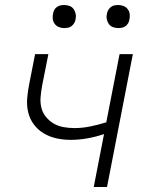

<svg xmlns="http://www.w3.org/2000/svg" viewBox="-20 -746 590 766"><path d="M354 0 395 -211Q362 -200 328.5 -194Q295 -188 262 -188Q233 -188 205.5 -194Q178 -200 154.5 -214Q131 -228 115 -249.5Q99 -271 92.5 -298Q86 -325 88.5 -354.5Q91 -384 97 -413L120 -530H173L148 -404Q144 -382 142 -359.5Q140 -337 145 -316.5Q150 -296 163 -280Q176 -264 193.5 -253.5Q211 -243 233 -239Q255 -235 277 -235Q308 -235 340 -241.5Q372 -248 404 -258L457 -530H510L407 0ZM452 -634Q440 -634 430 -638Q420 -642 414 -650.5Q408 -659 406 -670Q404 -681 407 -693Q408 -700 412.5 -707Q417 -714 423 -718.5Q429 -723 436.5 -724.5Q444 -726 452 -726Q463 -726 473 -722Q483 -718 489.5 -709.5Q496 -701 497.5 -690Q499 -679 496 -667Q495 -660 491 -653Q487 -646 480.5 -641.5Q474 -637 466.5 -635.5Q459 -634 452 -634ZM236 -634Q225 -634 215 -638Q205 -642 198.5 -650.5Q192 -659 190.5 -670Q189 -681 192 -693Q193 -700 197 -707Q201 -714 207.5 -718.5Q214 -723 221.5 -724.5Q229 -726 236 -726Q248 -726 258 -722Q268 -718 274 -709.5Q280 -701 282 -690Q284 -679 281 -667Q280 -660 275.5 -653Q271 -646 265 -641.5Q259 -637 251.5 -635.5Q244 -634 236 -634Z"/></svg>

Font: Lode Dark Term
Style: Italic
Weight: 400
Italic angle: -11°
Monospace: yes
Designer: Belleve Invis
Foundry: Belleve Invis
Version: Version 29.2.0